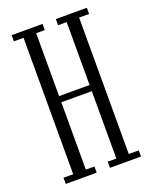

<svg xmlns="http://www.w3.org/2000/svg" viewBox="-133 -774 674 849"><g transform="rotate(-20 204.0 -350.0)"><path d="M27.5 0V-29H73V-671H27.5V-700H173V-671H132.5V-375H276V-671H235.5V-700H381.5V-671H334.5V-29H381.5V0H235.5V-29H276V-346H132.5V-29H173V0Z"/></g></svg>

Font: Imbue 24pt Light
Style: Regular
Weight: 300
Designer: Tyler Finck
Foundry: Etcetera Type Company
Version: Version 1.102